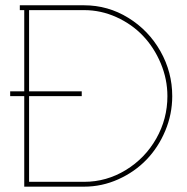

<svg xmlns="http://www.w3.org/2000/svg" viewBox="-20 -699 700 719"><path d="M54.2 -679.2H294.9Q384.3 -679.2 460.4 -632.3Q536.6 -585.4 580.8 -507.1Q625 -428.7 625 -338.9Q625 -271.5 598.9 -209.2Q572.8 -147 528.6 -101.1Q484.4 -55.2 423.1 -27.6Q361.8 0 294.9 0H70.8V-338.9H18.1V-356.9H70.8V-661.1H54.2ZM88.9 -18.1H294.9Q378.9 -18.1 451.2 -62.3Q523.4 -106.4 565.2 -180.2Q606.9 -253.9 606.9 -338.9Q606.9 -402.3 582 -461.7Q557.1 -521 515.6 -564.7Q474.1 -608.4 416 -634.8Q357.9 -661.1 294.9 -661.1H88.9V-356.9H286.1V-338.9H88.9Z"/></svg>

Font: Rawengulk
Style: Light
Weight: 300
Version: Version 0.92